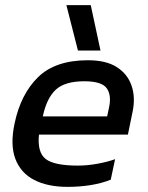

<svg xmlns="http://www.w3.org/2000/svg" viewBox="-20 -719 578 749"><path d="M284 -522 239 -699H334L372 -522ZM244 10Q166 10 113.5 -17Q61 -44 40 -99Q19 -154 37 -238Q61 -352 128.5 -418Q196 -484 323 -484Q394 -484 436 -457Q478 -430 493.5 -384Q509 -338 497 -282L479 -194H132Q125 -125 158 -99Q191 -73 284 -73Q320 -73 359 -80Q398 -87 429 -98L412 -18Q377 -4 334 3Q291 10 244 10ZM147 -265H398L405 -298Q416 -347 396.5 -374.5Q377 -402 309 -402Q233 -402 197.5 -369Q162 -336 147 -265Z"/></svg>

Font: Kanit
Style: Italic
Weight: 400
Italic angle: -12°
Designer: Katatrad Team
Foundry: CadsonDemak
Version: Version 2.000; ttfautohint (v1.8.3)